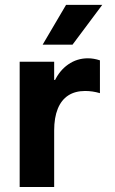

<svg xmlns="http://www.w3.org/2000/svg" viewBox="-20 -752 462 772"><path d="M59.1 -503.9H197.8V0H59.1ZM178.2 -325.7V-430.7H213.4L178.2 -325.7Q178.2 -380.4 198.5 -424.3Q218.8 -468.3 254.2 -492.9Q289.6 -517.6 333.5 -517.6Q357.4 -517.6 381.8 -509.3V-377.4Q352.1 -386.2 322.3 -386.2Q282.2 -386.2 254.4 -368.2Q226.6 -350.1 212.2 -314.5Q197.8 -278.8 197.8 -227.5ZM391.1 -732.4H245.6L151.4 -572.3H271.5Z"/></svg>

Font: Wanted Sans Std Variable
Style: Regular
Weight: 400
Designer: Original Design by Kil Hyung-jin and Kang Hanbin, Wanted Lab, Inc;
Foundry: Wanted Lab, Inc.
Version: Version 1.003;Glyphs 3.2 (3227)